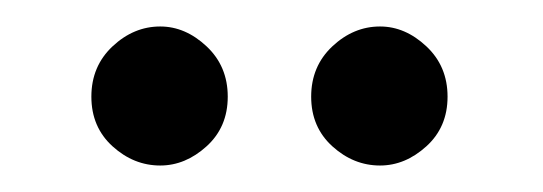

<svg xmlns="http://www.w3.org/2000/svg" viewBox="-20 -593 410 145"><path d="M318 -520Q318 -543 302 -558Q286 -573 267 -573Q247 -573 231 -558Q215 -543 215 -520Q215 -497 231 -482.5Q247 -468 267 -468Q286 -468 302 -482.5Q318 -497 318 -520ZM152 -520Q152 -543 136 -558Q120 -573 101 -573Q81 -573 65 -558Q49 -543 49 -520Q49 -497 65 -482.5Q81 -468 101 -468Q120 -468 136 -482.5Q152 -497 152 -520Z"/></svg>

Font: Josefin Slab Thin
Style: Bold
Weight: 700
Version: Version 2.000